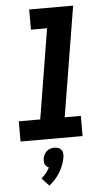

<svg xmlns="http://www.w3.org/2000/svg" viewBox="-64 -777 628 1079"><g transform="rotate(-5 250.0 -237.0)"><path d="M30 0V-114H151L234 -621H143V-735H391L289 -114H380V0ZM170 261 129 217Q144 205 155.5 190.5Q167 176 176 159Q169 157 163 151.5Q157 146 154 139Q151 132 150.5 123.5Q150 115 151 107Q153 96 158.5 85Q164 74 173 66Q182 58 193.5 54.5Q205 51 216 51Q227 51 237.5 54.5Q248 58 254.5 66Q261 74 262.5 85Q264 96 263 107Q259 129 251.5 150Q244 171 232 191Q220 211 204.5 228.5Q189 246 170 261Z"/></g></svg>

Font: Iosevka Curly Heavy Oblique
Style: Regular
Weight: 900
Italic angle: -9°
Monospace: yes
Designer: Belleve Invis
Foundry: Belleve Invis
Version: Version 11.1.0; ttfautohint (v1.8.3)